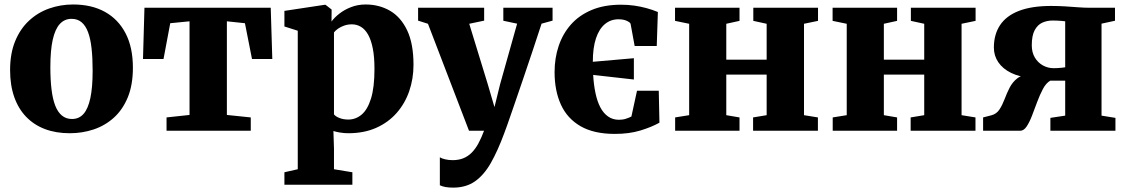

<svg xmlns="http://www.w3.org/2000/svg" viewBox="-20 -583 5024 856"><path d="M25 -270.5Q25 -345 47.8 -400Q70.5 -455 109.8 -491.2Q149 -527.5 199.5 -545.2Q250 -563 306 -563Q388.5 -563 448 -530Q507.5 -497 540 -434.2Q572.5 -371.5 572.5 -281Q572.5 -204.5 549.8 -149.2Q527 -94 487.8 -58.5Q448.5 -23 397.8 -6Q347 11 291 11Q229.5 11 180.5 -7.5Q131.5 -26 96.8 -62Q62 -98 43.5 -150.5Q25 -203 25 -270.5ZM301 -52.5Q332.5 -52.5 352.5 -75.2Q372.5 -98 382.8 -145.5Q393 -193 393 -268Q393 -324.5 388.2 -367.5Q383.5 -410.5 372.5 -439.8Q361.5 -469 343.5 -484Q325.5 -499 299 -499Q268 -499 247 -476.5Q226 -454 215.2 -406.5Q204.5 -359 204.5 -283.5Q204.5 -227 209.8 -183.8Q215 -140.5 226.5 -111.5Q238 -82.5 256.5 -67.5Q275 -52.5 301 -52.5Z M722.5 0V-59.5L825 -70.5V-488L739 -479.5L709 -320H617.5L624 -548.5H1187L1194 -320H1103.5L1072 -479.5L991.5 -488V-70.5L1098 -59.5V0Z M1248 240.5V185L1307.5 171.5V-446L1248 -465V-534.5L1426.5 -561.5H1431.5L1458.5 -540.5L1458 -487Q1470.5 -504.5 1492.8 -522Q1515 -539.5 1545 -551.2Q1575 -563 1610 -563Q1670.5 -563 1718.8 -535Q1767 -507 1795.2 -447.8Q1823.5 -388.5 1823.5 -294Q1823.5 -232 1804.5 -176.8Q1785.5 -121.5 1748.2 -79.2Q1711 -37 1657 -13Q1603 11 1532.5 11Q1514 11 1495.2 7.8Q1476.5 4.5 1466.5 1L1469 79.5V171.5L1551 185V240.5ZM1533 -50Q1566 -50 1592.2 -72Q1618.5 -94 1634 -143.5Q1649.5 -193 1649.5 -275.5Q1649.5 -329.5 1642 -367.2Q1634.5 -405 1621 -428.8Q1607.5 -452.5 1589 -463.5Q1570.5 -474.5 1549 -474.5Q1530.5 -474.5 1514.8 -469Q1499 -463.5 1487.2 -455.2Q1475.5 -447 1469 -438.5V-73Q1476.5 -63.5 1493.8 -56.8Q1511 -50 1533 -50Z M2000 253.5Q1981 253.5 1966 250.8Q1951 248 1941 243V118Q1948.5 123.5 1964.2 127.2Q1980 131 1997.5 131Q2024.5 131 2045.2 122.8Q2066 114.5 2082.8 97.8Q2099.5 81 2112.8 56.5Q2126 32 2138 0H2071L1888 -477L1844 -491V-548.5H2138.5V-491L2072 -477L2154.5 -208L2184.5 -105.5L2209.5 -207L2285.5 -477.5L2224 -490.5V-548.5H2443.5V-491L2394.5 -477.5Q2376 -421 2354.5 -356.2Q2333 -291.5 2311.5 -228.8Q2290 -166 2272 -113.5Q2254 -61 2242 -27Q2230 7 2227.5 12.5Q2199 89.5 2168.5 143.2Q2138 197 2098 225.2Q2058 253.5 2000 253.5Z M2721 14Q2628 14 2568.5 -20.2Q2509 -54.5 2480.8 -116.5Q2452.5 -178.5 2452.5 -261.5Q2452.5 -324 2470.8 -378.2Q2489 -432.5 2525.5 -473.8Q2562 -515 2617.8 -538.5Q2673.5 -562 2748.5 -562Q2780 -562 2807.8 -558Q2835.5 -554 2861.5 -547Q2887.5 -540 2913 -529.5L2908 -378H2809.5L2791.5 -476Q2790.5 -482.5 2775.2 -489.8Q2760 -497 2737.5 -497Q2702.5 -497 2676.8 -475.5Q2651 -454 2637 -412Q2623 -370 2623 -307.5L2806 -323.5V-228.5L2624.5 -249Q2627 -205 2634.8 -168.2Q2642.5 -131.5 2656.2 -105Q2670 -78.5 2690.8 -63.8Q2711.5 -49 2739.5 -49Q2757 -49 2771.2 -53.8Q2785.5 -58.5 2795 -63.5L2820 -178.5H2917L2920 -36Q2884 -16 2834.5 -1Q2785 14 2721 14Z M2990 0V-59.5L3052.5 -69.5V-477L2989.5 -490V-548.5H3277V-490L3218 -477V-317H3398V-477L3338.5 -490V-548.5H3627V-490L3564.5 -477V-69.5L3626.5 -59.5V0H3337.5V-59.5L3398 -69.5V-250.5H3218V-69.5L3277 -59.5V0Z M3692.5 0V-59.5L3755 -69.5V-477L3692 -490V-548.5H3979.5V-490L3920.5 -477V-317H4100.5V-477L4041 -490V-548.5H4329.5V-490L4267 -477V-69.5L4329 -59.5V0H4040V-59.5L4100.5 -69.5V-250.5H3920.5V-69.5L3979.5 -59.5V0Z M4363 0V-59.5L4400 -69Q4423 -75 4436 -95Q4449 -115 4458.8 -141Q4468.5 -167 4481.2 -192Q4494 -217 4515.5 -233.8Q4537 -250.5 4574.5 -252L4576 -236Q4524.5 -240 4487.5 -258.2Q4450.5 -276.5 4430.8 -305.5Q4411 -334.5 4411 -371Q4411 -429 4438.5 -470.8Q4466 -512.5 4522.8 -534.5Q4579.5 -556.5 4666.5 -556.5Q4699.5 -556.5 4730 -554.5Q4760.5 -552.5 4787.2 -550.5Q4814 -548.5 4835 -548.5H4951V-490.5L4891 -477.5V-67.5L4953 -57.5V0H4663V-57.5L4729 -67.5V-223.5H4662.5Q4643.5 -212.5 4629.8 -186.5Q4616 -160.5 4604.2 -128.8Q4592.5 -97 4581.2 -67.8Q4570 -38.5 4557.2 -19.2Q4544.5 0 4528 0ZM4677.5 -279Q4686 -279 4695.5 -279.5Q4705 -280 4714 -281Q4723 -282 4729 -283V-488Q4722 -489 4713.2 -489.8Q4704.5 -490.5 4694 -491Q4683.5 -491.5 4673 -491.5Q4648 -491.5 4627 -482Q4606 -472.5 4593 -448.5Q4580 -424.5 4580 -381Q4580 -349 4593.8 -326.2Q4607.5 -303.5 4629.8 -291.2Q4652 -279 4677.5 -279Z"/></svg>

Font: Merriweather 36pt Black
Style: Regular
Weight: 900
Version: Version 2.100